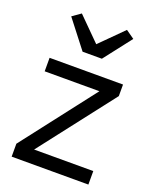

<svg xmlns="http://www.w3.org/2000/svg" viewBox="-144 -855 752 936"><g transform="rotate(20 232.0 -386.5)"><path d="M33 0V-67L326 -446H42V-516H423V-456L124 -70H431V0ZM183 -599 72 -742 116 -773 233 -656 350 -773 394 -742 283 -599Z"/></g></svg>

Font: IBM Plex Sans Arabic
Style: Regular
Weight: 400
Designer: Mike Abbink, Paul van der Laan, Pieter van Rosmalen, Wael Morcos, Khajak Apelian
Foundry: Bold Monday
Version: Version 1.1